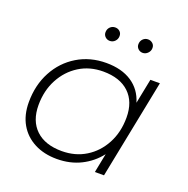

<svg xmlns="http://www.w3.org/2000/svg" viewBox="-127 -826 928 949"><g transform="rotate(20 337.5 -351.0)"><path d="M270 4Q203 4 152 -22.5Q101 -49 73 -97.5Q45 -146 45 -213Q45 -303 83 -374Q121 -445 188 -485.5Q255 -526 340 -526Q421 -526 474 -491Q527 -456 546 -392L572 -522H622L518 0H470L490 -101Q452 -52 396 -24Q340 4 270 4ZM280 -41Q351 -41 406 -75Q461 -109 493 -169Q525 -229 525 -306Q525 -389 476.5 -435Q428 -481 340 -481Q269 -481 214 -446.5Q159 -412 127 -352Q95 -292 95 -216Q95 -133 143.5 -87Q192 -41 280 -41ZM490 -634Q476 -634 466 -643.5Q456 -653 456 -667Q456 -684 467 -695Q478 -706 493 -706Q507 -706 517.5 -697Q528 -688 528 -673Q528 -657 516.5 -645.5Q505 -634 490 -634ZM317 -634Q303 -634 293 -643.5Q283 -653 283 -667Q283 -684 294 -695Q305 -706 321 -706Q335 -706 345 -697Q355 -688 355 -673Q355 -657 344 -645.5Q333 -634 317 -634Z"/></g></svg>

Font: Montserrat Light
Style: Italic
Weight: 300
Italic angle: -11.3°
Designer: Julieta Ulanovsky
Foundry: Julieta Ulanovsky
Version: Version 9.000; ttfautohint (v1.8.4.7-5d5b)